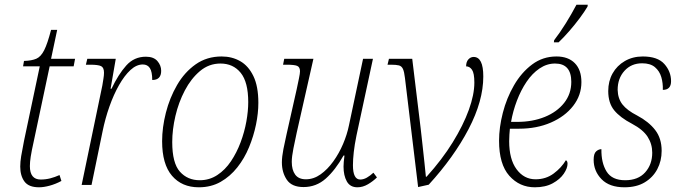

<svg xmlns="http://www.w3.org/2000/svg" viewBox="-20 -786 2899 816"><path d="M146 10Q102 10 84 -14.5Q66 -39 66 -78Q66 -98 70 -122.5Q74 -147 82 -187L149 -504H78L82 -527Q115 -528 134.5 -536.5Q154 -545 168 -573Q182 -601 197 -659H223L197 -536H299L293 -504H191L124 -188Q114 -143 110.5 -120Q107 -97 107 -80Q107 -23 153 -23Q174 -23 193.5 -28Q213 -33 233 -42L241 -17Q217 -4 191.5 3Q166 10 146 10Z M415 -423Q417 -436 419.5 -451Q422 -466 422 -477Q422 -499 409.5 -505Q397 -511 364 -511H345L351 -536H472L450 -409H454Q483 -470 516.5 -507.5Q550 -545 600 -545Q633 -545 649 -526.5Q665 -508 665 -485Q665 -446 627 -446Q627 -481 617 -496.5Q607 -512 587 -512Q560 -512 534.5 -488.5Q509 -465 486 -424.5Q463 -384 445 -333Q427 -282 416 -228L369 0H327Z M825 10Q753 10 711 -39Q669 -88 669 -186Q669 -244 685 -307Q701 -370 732.5 -424.5Q764 -479 811.5 -512.5Q859 -546 922 -546Q966 -546 1001 -526Q1036 -506 1057 -462.5Q1078 -419 1078 -349Q1078 -305 1068 -256.5Q1058 -208 1038.5 -160.5Q1019 -113 988.5 -74.5Q958 -36 917.5 -13Q877 10 825 10ZM829 -20Q870 -20 903.5 -42Q937 -64 961.5 -100.5Q986 -137 1002.5 -181Q1019 -225 1027 -269.5Q1035 -314 1035 -352Q1035 -437 1003 -476.5Q971 -516 917 -516Q868 -516 830 -484Q792 -452 765.5 -401.5Q739 -351 725.5 -293Q712 -235 712 -182Q712 -93 744.5 -56.5Q777 -20 829 -20Z M1499 10Q1468 10 1454 -15Q1440 -40 1440 -78Q1440 -87 1441 -98Q1442 -109 1444 -125H1440Q1405 -63 1364.5 -27Q1324 9 1270 9Q1220 9 1199 -22Q1178 -53 1178 -96Q1178 -119 1184.5 -152.5Q1191 -186 1198 -216L1241 -407Q1246 -431 1250.5 -452.5Q1255 -474 1255 -483Q1255 -501 1243 -506Q1231 -511 1199 -511H1183L1188 -536H1312L1241 -222Q1234 -190 1227 -155Q1220 -120 1220 -98Q1220 -64 1234.5 -44Q1249 -24 1280 -24Q1313 -24 1342.5 -45Q1372 -66 1396.5 -100Q1421 -134 1438 -174Q1455 -214 1463 -253L1523 -536H1565L1495 -210Q1487 -171 1483.5 -139.5Q1480 -108 1480 -84Q1480 -23 1511 -23Q1525 -23 1539 -31Q1553 -39 1567 -52L1582 -32Q1566 -16 1544 -3Q1522 10 1499 10Z M1701 -455Q1698 -481 1692.5 -493Q1687 -505 1675.5 -508Q1664 -511 1642 -511H1627L1633 -536H1732L1768 -239Q1772 -206 1776 -167.5Q1780 -129 1784 -94Q1788 -59 1790 -35H1793Q1859 -108 1904 -181Q1949 -254 1972.5 -319Q1996 -384 1996 -435Q1996 -475 1986 -489.5Q1976 -504 1961 -504Q1961 -523 1970.5 -533.5Q1980 -544 1993 -544Q2034 -544 2034 -461Q2034 -357 1971.5 -237.5Q1909 -118 1802 -1L1757 9Z M2253 10Q2188 10 2144.5 -39Q2101 -88 2101 -188Q2101 -244 2117 -306.5Q2133 -369 2164.5 -423.5Q2196 -478 2241.5 -512Q2287 -546 2345 -546Q2395 -546 2423 -517.5Q2451 -489 2451 -437Q2451 -381 2416 -336Q2381 -291 2321 -265Q2261 -239 2186 -239H2147Q2146 -230 2145 -214Q2144 -198 2144 -186Q2144 -109 2175.5 -66.5Q2207 -24 2256 -24Q2300 -24 2333 -48.5Q2366 -73 2385 -105Q2392 -102 2392 -90Q2392 -71 2376 -47.5Q2360 -24 2329 -7Q2298 10 2253 10ZM2178 -268Q2243 -268 2295 -289Q2347 -310 2377.5 -348.5Q2408 -387 2408 -438Q2408 -516 2339 -516Q2304 -516 2273 -495Q2242 -474 2218 -438.5Q2194 -403 2177 -358.5Q2160 -314 2152 -268ZM2334 -606 2335 -615Q2359 -646 2384 -686Q2409 -726 2430 -766H2478L2477 -758Q2464 -736 2443.5 -708.5Q2423 -681 2399.5 -654Q2376 -627 2354 -606Z M2634 10Q2570 10 2536.5 -24.5Q2503 -59 2503 -107Q2503 -133 2513.5 -142.5Q2524 -152 2536 -152Q2535 -94 2558 -57Q2581 -20 2637 -20Q2692 -20 2722 -53.5Q2752 -87 2752 -137Q2752 -174 2732.5 -204.5Q2713 -235 2666 -260Q2616 -286 2590.5 -317Q2565 -348 2565 -399Q2565 -441 2583.5 -474Q2602 -507 2635.5 -526.5Q2669 -546 2712 -546Q2775 -546 2803.5 -514Q2832 -482 2832 -441Q2832 -404 2797 -404Q2798 -433 2790.5 -458.5Q2783 -484 2763.5 -500.5Q2744 -517 2709 -517Q2663 -517 2634 -485Q2605 -453 2605 -404Q2606 -367 2625.5 -342Q2645 -317 2688 -295Q2737 -269 2764.5 -233.5Q2792 -198 2792 -145Q2792 -102 2773.5 -67Q2755 -32 2720 -11Q2685 10 2634 10Z"/></svg>

Font: Noto Serif SemiCondensed ExtraLight
Style: Italic
Weight: 200
Width: 4
Italic angle: -12°
Designer: Monotype Design Team
Foundry: Monotype Imaging Inc.
Version: Version 2.013